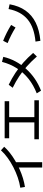

<svg xmlns="http://www.w3.org/2000/svg" viewBox="1546 -2384 908 4040"><g transform="rotate(-90 2000.0 -364.0)"><path d="M70 -391Q174 -406 284.5 -444Q395 -482 502 -537Q609 -592 700.5 -659Q792 -726 857 -798L932 -730Q877 -668 802.5 -609.5Q728 -551 640.5 -499.5Q553 -448 459 -406Q365 -364 270 -335Q175 -306 86 -293ZM495 70V-503H607V70Z M1090 0V-95H1445V-625H1110V-720H1890V-625H1555V-95H1910V0Z M2056 -45Q2228 -112 2360.5 -217Q2493 -322 2583 -462.5Q2673 -603 2718 -776L2824 -749Q2793 -614 2728 -492.5Q2663 -371 2570.5 -268Q2478 -165 2362 -85.5Q2246 -6 2112 45ZM2831 -42Q2730 -157 2629.5 -247.5Q2529 -338 2417.5 -412Q2306 -486 2173 -551L2237 -635Q2371 -570 2486.5 -493.5Q2602 -417 2705 -325.5Q2808 -234 2906 -121Z M3145 -71Q3295 -85 3411 -126Q3527 -167 3611 -237Q3695 -307 3749.5 -406.5Q3804 -506 3830 -638L3930 -616Q3895 -419 3798 -281.5Q3701 -144 3542 -66Q3383 12 3161 32ZM3441 -491Q3361 -541 3279 -582.5Q3197 -624 3113 -658L3162 -752Q3331 -685 3495 -584Z"/></g></svg>

Font: M PLUS 1 Thin Medium
Style: Regular
Weight: 500
Version: Version 1.001